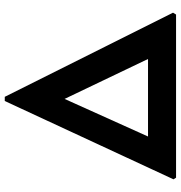

<svg xmlns="http://www.w3.org/2000/svg" viewBox="4 -780 776 825"><g transform="rotate(-90 392.5 -368.0)"><path d="M41 0 34 -11 370.5 -736H388.5L750 -13L742 0ZM218 -120.5H551L379.5 -479Z"/></g></svg>

Font: Merriweather Sans
Style: Bold
Weight: 700
Designer: Eben Sorkin
Foundry: Eben Sorkin
Version: Version 1.008; ttfautohint (v1.7.19-72a1) -l 8 -r 50 -G 200 